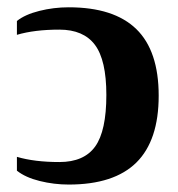

<svg xmlns="http://www.w3.org/2000/svg" viewBox="-20 -491 484 521"><path d="M166.5 9.8Q126.5 9.8 87.9 0.2Q49.3 -9.3 25.9 -27.8V-65.4Q73.7 -51.3 141.1 -51.3Q208 -51.3 238.3 -93.5Q268.6 -135.7 268.6 -233.4Q268.6 -328.1 237.5 -369.4Q206.5 -410.6 141.1 -410.6Q73.7 -410.6 25.9 -396.5V-434.1Q47.9 -451.7 86.7 -461.4Q125.5 -471.2 166.5 -471.2Q289.1 -471.2 349.9 -412.1Q410.6 -353 410.6 -231.4Q410.6 -109.9 350.1 -50Q289.6 9.8 166.5 9.8Z"/></svg>

Font: Liberation Serif
Style: Bold
Weight: 700
Designer: Steve Matteson
Foundry: Ascender Corporation
Version: Version 2.1.5